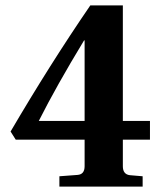

<svg xmlns="http://www.w3.org/2000/svg" viewBox="-20 -688 600 708"><path d="M19 -203Q165 -452 313 -668H433V-242H533V-173H433V-75Q433 -45 459 -42L506 -38V0H199V-38L266 -43Q292 -45 292 -75V-173H38ZM123 -242H292V-539H290Q188 -371 123 -242Z"/></svg>

Font: Heuristica
Style: Bold
Weight: 700
Version: Version 1.0.2